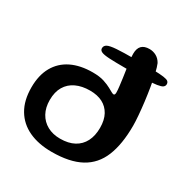

<svg xmlns="http://www.w3.org/2000/svg" viewBox="-154 -770 899 926"><g transform="rotate(30 295.0 -307.0)"><path d="M362.5 -501.5Q304.5 -501.5 272.8 -503.2Q241 -505 228.8 -510.8Q216.5 -516.5 216.5 -528Q216.5 -542.5 230.2 -549.8Q244 -557 279.5 -559.5Q315 -562 381 -562Q445.5 -562 484 -561Q522.5 -560 542 -557.2Q561.5 -554.5 568 -548.8Q574.5 -543 574.5 -533.5Q574.5 -523.5 566.2 -517.2Q558 -511 535.5 -507.5Q513 -504 471.2 -502.8Q429.5 -501.5 362.5 -501.5ZM256 26.5Q182.5 26.5 128.8 1.5Q75 -23.5 45.8 -72.8Q16.5 -122 16.5 -194.5Q16.5 -262.5 43 -309.5Q69.5 -356.5 119 -380.8Q168.5 -405 237.5 -405Q275.5 -405 300.8 -396.8Q326 -388.5 342 -379.5Q353.5 -373 362.8 -368Q372 -363 376 -363Q384 -363 384 -377.5Q384 -390.5 381.5 -410.8Q379 -431 375.8 -455Q372.5 -479 368.8 -503Q365 -527 362.8 -547.5Q360.5 -568 360.5 -580.5Q360.5 -639.5 418 -639.5Q438.5 -639.5 456.2 -629.8Q474 -620 485 -600Q492.5 -582.5 499.5 -552Q506.5 -521.5 512.8 -484Q519 -446.5 523.8 -408Q528.5 -369.5 531.2 -336Q534 -302.5 534 -279.5Q534 -176 506.2 -108Q478.5 -40 417.2 -6.8Q356 26.5 256 26.5ZM259.5 -49Q305.5 -49 337 -66Q368.5 -83 384.8 -114.8Q401 -146.5 401 -190.5Q401 -234 385 -263.2Q369 -292.5 340 -307.5Q311 -322.5 270 -322.5Q225.5 -322.5 192.5 -307Q159.5 -291.5 141.5 -261.2Q123.5 -231 123.5 -186Q123.5 -144 140.5 -113.2Q157.5 -82.5 188 -65.8Q218.5 -49 259.5 -49Z"/></g></svg>

Font: Gluten
Style: Regular
Weight: 400
Designer: Tyler Finck
Foundry: Etcetera Type Company
Version: Version 1.300